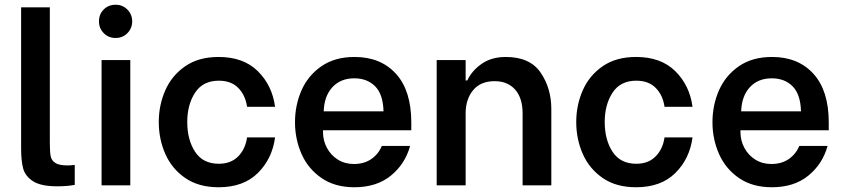

<svg xmlns="http://www.w3.org/2000/svg" viewBox="-20 -781 3556 809"><path d="M69 -750H190V-178Q190 -141 193.5 -123Q197 -105 213 -94.5Q229 -84 264 -84Q277 -84 295 -86V-2Q263 4 221 4Q152 4 119 -17.5Q86 -39 77.5 -71.5Q69 -104 69 -155Z M408 -528H529V0H408ZM417 -741Q437 -761 467 -761Q497 -761 517 -740.5Q537 -720 537 -691Q537 -662 517 -641.5Q497 -621 467 -621Q437 -621 417 -641.5Q397 -662 397 -691Q397 -721 417 -741Z M649 -267Q649 -338 676.5 -400.5Q704 -463 760.5 -502Q817 -541 901 -541Q1006 -541 1066.5 -481Q1127 -421 1139 -331H1021Q1014 -380 984 -410.5Q954 -441 902 -441Q835 -441 802 -390.5Q769 -340 769 -267Q769 -192 802 -141.5Q835 -91 902 -91Q953 -91 983.5 -122Q1014 -153 1021 -202H1139Q1127 -112 1066.5 -52Q1006 8 901 8Q817 8 760.5 -31Q704 -70 676.5 -132.5Q649 -195 649 -267Z M1223 -266Q1223 -338 1250.5 -400.5Q1278 -463 1334.5 -502Q1391 -541 1474 -541Q1584 -541 1648.5 -470Q1713 -399 1713 -265V-232H1341V-224Q1341 -189 1357.5 -158Q1374 -127 1403.5 -108.5Q1433 -90 1471 -90Q1514 -90 1544 -110.5Q1574 -131 1589 -166H1708Q1687 -90 1627 -41Q1567 8 1473 8Q1391 8 1334.5 -31Q1278 -70 1250.5 -132.5Q1223 -195 1223 -266ZM1344 -312H1596Q1594 -384 1560.5 -417.5Q1527 -451 1473 -451Q1415 -451 1380.5 -413.5Q1346 -376 1344 -312Z M1820 -528H1942V-442H1949Q1968 -483 2009.5 -512Q2051 -541 2111 -541Q2213 -541 2258 -475Q2303 -409 2303 -322V0H2182V-303Q2182 -368 2150.5 -403.5Q2119 -439 2064 -439Q2005 -439 1973.5 -401Q1942 -363 1942 -303V0H1820Z M2408 -267Q2408 -338 2435.5 -400.5Q2463 -463 2519.5 -502Q2576 -541 2660 -541Q2765 -541 2825.5 -481Q2886 -421 2898 -331H2780Q2773 -380 2743 -410.5Q2713 -441 2661 -441Q2594 -441 2561 -390.5Q2528 -340 2528 -267Q2528 -192 2561 -141.5Q2594 -91 2661 -91Q2712 -91 2742.5 -122Q2773 -153 2780 -202H2898Q2886 -112 2825.5 -52Q2765 8 2660 8Q2576 8 2519.5 -31Q2463 -70 2435.5 -132.5Q2408 -195 2408 -267Z M2982 -266Q2982 -338 3009.5 -400.5Q3037 -463 3093.5 -502Q3150 -541 3233 -541Q3343 -541 3407.5 -470Q3472 -399 3472 -265V-232H3100V-224Q3100 -189 3116.5 -158Q3133 -127 3162.5 -108.5Q3192 -90 3230 -90Q3273 -90 3303 -110.5Q3333 -131 3348 -166H3467Q3446 -90 3386 -41Q3326 8 3232 8Q3150 8 3093.5 -31Q3037 -70 3009.5 -132.5Q2982 -195 2982 -266ZM3103 -312H3355Q3353 -384 3319.5 -417.5Q3286 -451 3232 -451Q3174 -451 3139.5 -413.5Q3105 -376 3103 -312Z"/></svg>

Font: Lopes Sans SemiBold
Style: Regular
Weight: 600
Designer: Gabriel Lam, Diego Maldonado
Foundry: TypeRant, Foresti Design
Version: Version 4.000